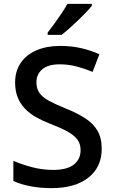

<svg xmlns="http://www.w3.org/2000/svg" viewBox="-20 -961 590 991"><path d="M505 -193Q505 -98 436 -44Q367 10 247 10Q189 10 138 0.5Q87 -9 49 -27V-131Q90 -113 144 -98.5Q198 -84 254 -84Q326 -84 361 -111.5Q396 -139 396 -186Q396 -218 379.5 -240.5Q363 -263 328.5 -282Q294 -301 237 -323Q198 -338 165.5 -356.5Q133 -375 109 -400Q85 -425 71.5 -458Q58 -491 58 -535Q58 -594 87 -636.5Q116 -679 168.5 -701.5Q221 -724 291 -724Q349 -724 398.5 -712.5Q448 -701 493 -681L458 -590Q417 -607 375 -618Q333 -629 288 -629Q229 -629 198.5 -603.5Q168 -578 168 -536Q168 -504 183 -482Q198 -460 230.5 -442Q263 -424 317 -402Q377 -378 419 -351Q461 -324 483 -286.5Q505 -249 505 -193ZM454 -931Q443 -917 424 -897Q405 -877 382.5 -855.5Q360 -834 338 -814.5Q316 -795 298 -781H226V-793Q241 -812 260 -838Q279 -864 297.5 -891.5Q316 -919 328 -941H454Z"/></svg>

Font: Noto Sans NKo Unjoined Medium
Style: Regular
Weight: 500
Designer: Monotype Design Team
Foundry: Monotype Imaging Inc.
Version: Version 2.004